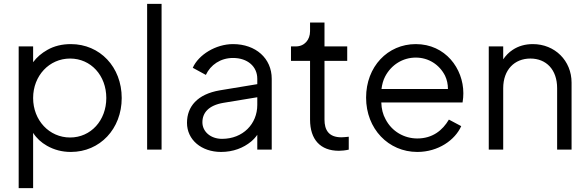

<svg xmlns="http://www.w3.org/2000/svg" viewBox="-20 -777 3054 997"><path d="M152 200V-87C170 -59 194 -37 224 -20C261 1 302 12 348 12C499 12 612 -108 612 -268C612 -429 499 -548 348 -548C302 -548 261 -538 226 -518C196 -501 171 -480 152 -454V-536H77V200ZM344 -63C236 -63 152 -152 152 -268C152 -384 236 -473 344 -473C452 -473 532 -385 532 -268C532 -152 452 -63 344 -63Z M819 0V-757H744V0Z M1128 12C1191 12 1244 -9 1284 -42C1297 -53 1307 -64 1316 -77V0H1391V-368C1391 -474 1308 -548 1190 -548C1101 -548 1011 -493 981 -425L1049 -388C1073 -440 1125 -476 1190 -476C1265 -476 1316 -432 1316 -368V-340L1122 -308C1004 -288 951 -223 951 -139C951 -51 1026 12 1128 12ZM1316 -272V-232C1316 -134 1242 -56 1133 -56C1073 -56 1031 -94 1031 -142C1031 -191 1063 -230 1140 -243Z M1740 6C1752 6 1775 4 1791 0V-67C1780 -66 1764 -64 1753 -64C1686 -64 1665 -103 1665 -156V-461H1783V-536H1665V-660H1590V-615C1590 -570 1561 -536 1516 -536H1491V-461H1590V-156C1590 -52 1644 6 1740 6Z M2147 12C2256 12 2343 -50 2375 -122L2311 -156C2278 -100 2226 -58 2147 -58C2079 -58 2015 -94 1982 -158C1968 -183 1961 -212 1960 -245H2382C2385 -262 2386 -280 2386 -293C2386 -421 2293 -548 2139 -548C1993 -548 1881 -431 1881 -270C1881 -108 1997 12 2147 12ZM1961 -315C1964 -339 1970 -361 1980 -380C2012 -441 2072 -478 2139 -478C2206 -478 2262 -441 2291 -384C2301 -363 2306 -340 2306 -315Z M2593 0V-319C2593 -415 2652 -473 2734 -473C2816 -473 2873 -416 2873 -319V0H2948V-348C2948 -462 2861 -548 2747 -548C2707 -548 2672 -538 2642 -518C2622 -505 2606 -488 2593 -469V-536H2518V0Z"/></svg>

Font: Plus Jakarta Sans
Style: Regular
Weight: 400
Designer: Gumpita Rahayu
Foundry: Tokotype
Version: Version 2.071;gftools[0.9.30]